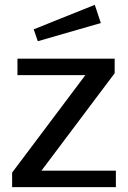

<svg xmlns="http://www.w3.org/2000/svg" viewBox="-20 -772 530 792"><path d="M30 0H458V-68H151L453 -470V-530H52V-462H332L30 -60ZM371 -752 119 -651 136 -602 396 -677Z"/></svg>

Font: Bisquit Text
Style: Regular
Weight: 400
Version: Version 1.004;Glyphs 3.2.3 (3260)